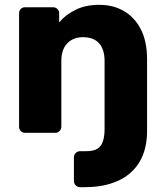

<svg xmlns="http://www.w3.org/2000/svg" viewBox="-20 -550 683 795"><path d="M312 225Q301 225 293.5 217.5Q286 210 286 200V101Q286 91 293.5 83.5Q301 76 312 76H337Q367 76 383 66Q399 56 406 35.5Q413 15 413 -16V-298Q413 -345 390.5 -370.5Q368 -396 324 -396Q283 -396 258.5 -370.5Q234 -345 234 -298V-25Q234 -15 226.5 -7.5Q219 0 209 0H84Q73 0 66 -7.5Q59 -15 59 -25V-495Q59 -506 66 -513Q73 -520 84 -520H199Q210 -520 217.5 -513Q225 -506 225 -495V-457Q250 -488 292 -509Q334 -530 391 -530Q449 -530 493.5 -504Q538 -478 563.5 -428Q589 -378 589 -304V-9Q589 68 558 120Q527 172 469 198.5Q411 225 331 225Z"/></svg>

Font: Rubik
Style: Bold
Weight: 700
Designer: Hubert and Fischer
Foundry: Hubert and Fischer
Version: Version 2.300;gftools[0.9.30]